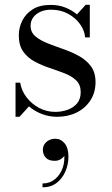

<svg xmlns="http://www.w3.org/2000/svg" viewBox="-20 -490 479 822"><path d="M46.5 10V-136H66.5Q72 -101.5 93.8 -73.2Q115.5 -45 147.5 -28Q179.5 -11 216.5 -11Q244.5 -11 269.5 -20Q294.5 -29 310 -47.5Q325.5 -66 325.5 -95.5Q325.5 -127 306.5 -145.5Q287.5 -164 257.2 -175.8Q227 -187.5 193.2 -198.8Q159.5 -210 129.2 -226Q99 -242 79.8 -268.5Q60.5 -295 60.5 -339Q60.5 -371 75 -400.8Q89.5 -430.5 119.5 -449.8Q149.5 -469 197 -469Q231 -469 259.5 -457.8Q288 -446.5 309.5 -428.5L347 -469.5H364.5V-330H344.5Q342 -359.5 322.8 -386.5Q303.5 -413.5 271.5 -431Q239.5 -448.5 198 -448.5Q174 -448.5 154.5 -440.2Q135 -432 123 -416.5Q111 -401 111 -379.5Q111 -352 131.2 -334.8Q151.5 -317.5 183 -305Q214.5 -292.5 250 -280.2Q285.5 -268 317.2 -250.8Q349 -233.5 369 -206.8Q389 -180 389 -138.5Q389 -94 367.2 -60.5Q345.5 -27 308.5 -8.5Q271.5 10 224.5 10Q190 10 159 -2Q128 -14 104 -34.5L63.5 10ZM162 312V295.5Q193 295.5 215.5 277Q238 258.5 248.5 228.2Q259 198 254 162.5H259.5Q260.5 169.5 254.8 178Q249 186.5 238.5 192.5Q228 198.5 214 198.5Q188 198.5 175.8 184.8Q163.5 171 163.5 151.5Q163.5 138 170.5 127.2Q177.5 116.5 189.8 110.2Q202 104 217 104Q240.5 104 256.8 123.8Q273 143.5 273 181.5Q273 213.5 260.2 243.5Q247.5 273.5 222.8 292.8Q198 312 162 312Z"/></svg>

Font: Bodoni Moda 11pt
Style: Regular
Weight: 400
Version: Version 2.004